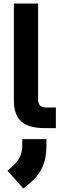

<svg xmlns="http://www.w3.org/2000/svg" viewBox="-20 -720 336 1079"><path d="M58 -154V-700H194V-162Q194 -138 205 -127Q216 -116 240 -116H294V0H230Q141 0 99.5 -37.5Q58 -75 58 -154ZM22 240 52 213Q105 166 105 101V62H241V101Q241 170 217.5 221Q194 272 145 312L111 339Z"/></svg>

Font: Stavian Bold
Style: Bold
Weight: 700
Version: Version 1.000; ttfautohint (v1.6)